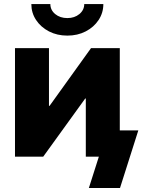

<svg xmlns="http://www.w3.org/2000/svg" viewBox="-20 -781 709 957"><path d="M577.1 0H407.7V-290H404.8L195.3 0H54.7V-541H224.1V-253.4H227.1L433.6 -541H577.1ZM315.9 -603.5Q264.6 -603.5 224.1 -624.5Q183.6 -645.5 159.9 -681.2Q136.2 -716.8 136.2 -760.7H231Q231 -731 255.1 -710.9Q279.3 -690.9 315.9 -690.9Q351.6 -690.9 375.7 -710.9Q399.9 -731 399.9 -760.7H495.1Q495.1 -716.8 471.4 -681.2Q447.8 -645.5 407.2 -624.5Q366.7 -603.5 315.9 -603.5ZM422.9 156.2 472.7 0H429.7V-130.9H669.4L578.1 156.2Z"/></svg>

Font: Inter 17pt ExtraBold
Style: Regular
Weight: 800
Version: Version 4.001;git-66647c0bb